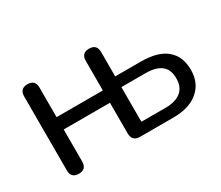

<svg xmlns="http://www.w3.org/2000/svg" viewBox="-93 -709 1071 931"><g transform="rotate(-30 442.0 -243.5)"><path d="M122 7Q79 7 79 -37V-450Q79 -494 122 -494Q165 -494 165 -450V-285H424V-450Q424 -494 467 -494Q510 -494 510 -450V-314H655Q748 -314 796 -274Q844 -234 844 -158Q844 -85 794 -42.5Q744 0 655 0H468Q424 0 424 -45V-216H165V-37Q165 7 122 7ZM510 -60H646Q701 -60 731.5 -84.5Q762 -109 762 -158Q762 -208 732 -231Q702 -254 646 -254H510Z"/></g></svg>

Font: Chiron GoRound TC N
Style: Regular
Weight: 350
Designer: Ryoko NISHIZUKA 西塚涼子 (kana, bopomofo & ideographs); Paul D. Hunt (Latin, Greek & Cyrillic); Sandoll Communications 산돌커뮤니
Foundry: Adobe
Version: Version 1.000;hotconv 1.1.1;makeotfexe 2.6.0